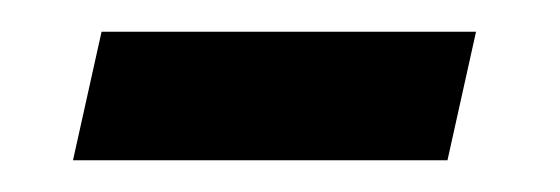

<svg xmlns="http://www.w3.org/2000/svg" viewBox="-20 -328 353 121"><path d="M26 -227 44 -308H280L262 -227Z"/></svg>

Font: BC Sans
Style: Italic
Weight: 400
Italic angle: -12°
Designer: Monotype Design Team
Designer: Province of B.C.
Foundry: Monotype Imaging Inc.
Version: Version 2.000;GOOG;noto-source:20170915:90ef993387c0